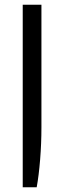

<svg xmlns="http://www.w3.org/2000/svg" viewBox="-20 -554 271 811"><path d="M76 -534H155V-17Q155 52 149.5 120Q144 188 135 237H76Z"/></svg>

Font: Exo
Style: Regular
Weight: 400
Designer: Natanael Gama
Foundry: Natanael Gama
Version: Version 1.500; ttfautohint (v1.6)